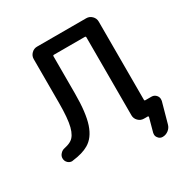

<svg xmlns="http://www.w3.org/2000/svg" viewBox="-199 -915 1170 1214"><g transform="rotate(-30 386.5 -308.0)"><path d="M655.3 -125Q655.3 -118.2 662.1 -118.2H707Q728.5 -118.2 742.2 -100.6Q751 -88.9 751 -75.2Q751 -69.3 750 -62.5L709 85.9Q703.1 108.4 684.1 123Q665 137.7 641.6 137.7Q621.1 137.7 609.4 121.1Q600.6 110.4 600.6 97.7Q600.6 91.8 601.6 85.9L628.9 -14.6Q629.9 -16.6 627.9 -19Q626 -21.5 623 -21.5H595.7Q572.3 -21.5 555.2 -38.6Q538.1 -55.7 538.1 -79.1V-648.4Q538.1 -656.2 531.2 -656.2H304.7Q297.9 -656.2 297.9 -648.4V-377.9Q297.9 -236.3 272 -159.2Q246.1 -82 191.4 -50.8Q148.4 -25.4 74.2 -16.6Q71.3 -15.6 68.4 -15.6Q52.7 -15.6 40 -26.4Q24.4 -40 24.4 -61.5Q24.4 -79.1 37.1 -92.8Q49.8 -107.4 69.3 -111.3Q102.5 -118.2 121.1 -130.9Q151.4 -150.4 166 -206.5Q180.7 -262.7 180.7 -377.9V-696.3Q180.7 -719.7 197.8 -736.8Q214.8 -753.9 238.3 -753.9H597.7Q621.1 -753.9 638.2 -736.8Q655.3 -719.7 655.3 -696.3Z"/></g></svg>

Font: Gen Jyuu Gothic Medium
Style: Regular
Weight: 500
Designer: [Source Han Sans]
Ryoko NISHIZUKA  (kana & ideographs); Paul D. Hunt (Latin, Greek & Cyrillic); Wenlong ZHANG  (bopomofo
Version: Version 1.002.20150607